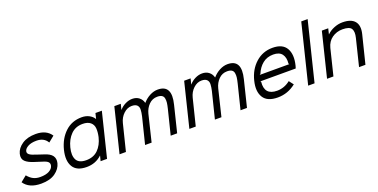

<svg xmlns="http://www.w3.org/2000/svg" viewBox="-20 -1700 5067 2571"><g transform="rotate(-20 2514.0 -414.5)"><path d="M548 -173Q529 -96 454 -42.5Q379 11 253 11Q81 11 9 -97L93 -165Q132 -118 174 -97.5Q216 -77 271 -77Q350 -77 397.5 -103Q445 -129 455 -169Q463 -201 444.5 -222Q426 -243 368 -260Q316 -276 265 -293Q179 -319 139.5 -357.5Q100 -396 117 -464Q136 -538 211.5 -589Q287 -640 406 -640Q557 -640 624 -538L540 -470Q493 -552 385 -552Q310 -552 264 -526.5Q218 -501 210 -467Q203 -438 229 -417.5Q255 -397 325 -376L418 -345Q502 -320 532.5 -277.5Q563 -235 548 -173Z M1185 -312Q1200 -380 1196 -433.5Q1192 -487 1153 -519.5Q1114 -552 1043 -552Q941 -552 875 -485.5Q809 -419 782 -312Q755 -205 788 -141.5Q821 -78 926 -78Q1030 -78 1094.5 -141.5Q1159 -205 1185 -312ZM1347 -630 1192 0H1100L1119 -73H1117Q1029 10 901 10Q759 10 707 -77.5Q655 -165 691 -311Q728 -459 824.5 -549.5Q921 -640 1061 -640Q1120 -640 1165.5 -616.5Q1211 -593 1235 -553H1237L1256 -630Z M2283 -374 2191 0H2099L2186 -350Q2198 -399 2202 -431Q2206 -463 2200.5 -493Q2195 -523 2172 -537.5Q2149 -552 2107 -552Q2037 -552 1987.5 -502.5Q1938 -453 1919 -379L1827 0H1734L1827 -374Q1839 -426 1840.5 -466Q1842 -506 1818.5 -529.5Q1795 -553 1743 -553Q1680 -553 1627 -503.5Q1574 -454 1555 -378L1461 0H1370L1525 -630H1617L1597 -551H1599Q1633 -591 1682.5 -615.5Q1732 -640 1782 -640Q1840 -640 1878.5 -609.5Q1917 -579 1929 -530H1931Q1974 -580 2031 -610Q2088 -640 2145 -640Q2350 -640 2283 -374Z M3278 -374 3186 0H3094L3181 -350Q3193 -399 3197 -431Q3201 -463 3195.5 -493Q3190 -523 3167 -537.5Q3144 -552 3102 -552Q3032 -552 2982.5 -502.5Q2933 -453 2914 -379L2822 0H2729L2822 -374Q2834 -426 2835.5 -466Q2837 -506 2813.5 -529.5Q2790 -553 2738 -553Q2675 -553 2622 -503.5Q2569 -454 2550 -378L2456 0H2365L2520 -630H2612L2592 -551H2594Q2628 -591 2677.5 -615.5Q2727 -640 2777 -640Q2835 -640 2873.5 -609.5Q2912 -579 2924 -530H2926Q2969 -580 3026 -610Q3083 -640 3140 -640Q3345 -640 3278 -374Z M3497 -357H3919L3911 -367Q3920 -452 3883 -502Q3846 -552 3759 -552Q3670 -552 3607.5 -501.5Q3545 -451 3511 -367ZM3991 -310Q3988 -301 3980 -273H3476L3484 -263Q3465 -78 3646 -78Q3749 -78 3834 -146L3883 -82Q3768 10 3624 10Q3475 10 3420.5 -78Q3366 -166 3402 -310Q3438 -458 3539.5 -549Q3641 -640 3780 -640Q3923 -640 3975.5 -549.5Q4028 -459 3991 -310Z M4356 -840 4149 0H4058L4265 -840Z M4974 -402 4874 0H4783L4877 -382Q4898 -466 4872 -509Q4846 -552 4746 -552Q4662 -552 4597 -506Q4532 -460 4510 -374L4418 0H4327L4482 -630H4573L4554 -551H4556Q4598 -592 4657.5 -616Q4717 -640 4777 -640Q4900 -640 4951 -578.5Q5002 -517 4974 -402Z"/></g></svg>

Font: Sinkin Sans 400 Italic
Style: Italic
Weight: 400
Italic angle: -112°
Designer: Keith Bates
Foundry: K-Type
Version: Sinkin Sans (version 1.0)  by Keith Bates   •   © 2014   www